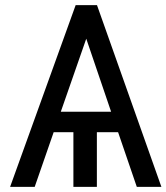

<svg xmlns="http://www.w3.org/2000/svg" viewBox="-20 -731 651 751"><path d="M217.8 -293.9H414.6L317.4 -579.6ZM441.9 -213.9H358.9V0H267.1V-213.9H189.9L115.7 0H19.5L275.9 -710.9H359.4L611.3 0H515.1Z"/></svg>

Font: MAUL
Style: Regular
Weight: 400
Designer: MAUL
Version: Version 1.0; 2020; ttfautohint (v1.8.3)